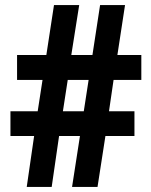

<svg xmlns="http://www.w3.org/2000/svg" viewBox="-20 -734 592 754"><path d="M426 -420H535V-518H441L471 -714H373L343 -518H260L291 -714H192L162 -518H47V-420H147L128 -297H21V-200H114L85 0H183L212 -200H294L263 0H363L394 -200H508V-297H408ZM227 -297 246 -420H328L309 -297Z"/></svg>

Font: Noto Sans Armenian Condensed
Style: Bold
Weight: 700
Width: 3
Designer: Monotype Design Team
Foundry: Monotype Imaging Inc.
Version: Version 2.008